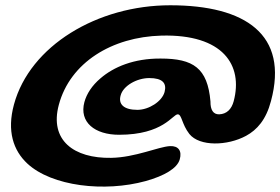

<svg xmlns="http://www.w3.org/2000/svg" viewBox="-20 -666 1063 728"><path d="M532.5 20.5C604 0.5 652 -28 661.5 -61.5C670.5 -93.5 657 -113.5 624.5 -112C580 -109.5 493 -69 401.5 -67.5C260 -65 167 -134 203 -268.5C246 -429 404.5 -526 592 -531C826 -537 902.5 -419 866 -282C858 -252 839.5 -233.5 811 -232.5C788.5 -232 777.5 -249.5 778 -281.5C767 -408 713 -444 589 -444C487.5 -444.5 411.5 -412.5 361 -369C328.5 -341.5 308.5 -310 300 -279C279.5 -202.5 339.5 -155 431.5 -155C599.5 -155 634.5 -232.5 654 -232.5C669.5 -232.5 669 -195 698 -158C737 -109.5 843 -113 913 -151C954.5 -173.5 989 -212 1007.5 -283C1075 -534 912 -646 625.5 -646C349 -646 93.5 -492.5 33 -270C5.5 -169 30.5 -95.5 83.5 -46C176.5 40.5 376.5 63.5 532.5 20.5ZM501 -249.5C450.5 -249.5 427.5 -270 437.5 -304.5C447 -340.5 498.5 -370 546 -370C596 -370 613 -351 604 -317C594 -281 544 -249.5 501 -249.5Z"/></svg>

Font: Gluten
Style: Bold Italic
Weight: 700
Italic angle: -13°
Designer: Tyler Finck
Foundry: Etcetera Type Company
Version: Version 0.920